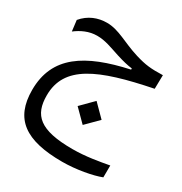

<svg xmlns="http://www.w3.org/2000/svg" viewBox="-170 -543 925 976"><g transform="rotate(30 293.0 -55.0)"><path d="M332.5 308.1C413.6 308.1 505.4 291 553.7 272L554.2 202.1C497.6 212.4 423.8 226.1 345.7 226.1C152.3 226.1 96.2 170.4 96.2 54.7C96.2 -119.6 255.4 -188.5 554.7 -248.5L556.2 -329.1C486.3 -327.1 455.1 -330.1 393.6 -348.6C303.7 -376 248.5 -418 177.7 -418C125.5 -418 74.7 -398.9 36.6 -353.5L44.4 -290C78.6 -315.9 119.6 -335.9 167.5 -335.9C215.3 -335.9 252.9 -319.8 307.6 -302.2C349.6 -289.1 374.5 -283.2 402.3 -279.8V-272.9C162.1 -220.7 18.1 -130.9 18.1 67.9C18.1 237.3 116.2 308.1 332.5 308.1ZM329.6 93.8 399.9 23.4 329.6 -47.4 259.3 23.4Z"/></g></svg>

Font: Cascadia Mono PL SemiLight
Style: Regular
Weight: 350
Monospace: yes
Designer: Aaron Bell
Foundry: Saja Typeworks
Version: Version 2404.023